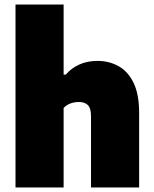

<svg xmlns="http://www.w3.org/2000/svg" viewBox="-20 -828 680 848"><path d="M48.5 0V-808H261V-498.5H270.5Q295.5 -527.5 330.5 -543.2Q365.5 -559 411 -559Q461.5 -559 503.2 -536Q545 -513 569.8 -462.5Q594.5 -412 594.5 -329V0H382V-313.5Q382 -350.5 368 -364Q354 -377.5 329 -377.5Q287 -377.5 261 -351.5V0Z"/></svg>

Font: Encode Sans Black
Style: Regular
Weight: 900
Designer: Multiple Designers
Foundry: Impallari Type
Version: Version 3.002; ttfautohint (v1.8.3) -l 8 -r 50 -G 200 -x 14 